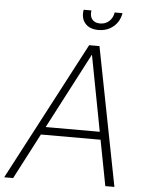

<svg xmlns="http://www.w3.org/2000/svg" viewBox="-99 -957 749 1005"><g transform="rotate(5 275.5 -455.0)"><path d="M8.3 0H-38.6L344.2 -727.5H398.4L540.5 0H492.7L446.8 -239.7H133.3ZM154.8 -280.8H439L363.3 -678.2H362.3ZM385.3 -811Q338.9 -811 315.4 -838.1Q292 -865.2 299.3 -909.7H340.3Q335.4 -880.4 349.1 -863Q362.8 -845.7 390.6 -845.7Q418.9 -845.7 438.2 -863Q457.5 -880.4 462.4 -909.7H503.4Q496.1 -865.2 463.6 -838.1Q431.2 -811 385.3 -811Z"/></g></svg>

Font: Inter Display Extra Light
Style: Italic
Weight: 200
Italic angle: -9.39999°
Designer: Rasmus Andersson
Foundry: rsms
Version: Version 4.000;git-4fc901f